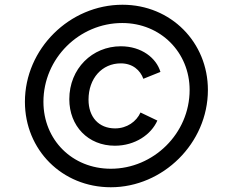

<svg xmlns="http://www.w3.org/2000/svg" viewBox="-20 -777 952 809"><path d="M447 12C666 12 856 -173 856 -398C856 -598 701 -757 496 -757C273 -757 85 -571 85 -348C85 -146 241 12 447 12ZM163 -348C163 -531 314 -680 495 -680C657 -680 779 -556 779 -398C779 -214 626 -66 447 -66C284 -66 163 -188 163 -348ZM272 -359C272 -246 351 -163 464 -163C549 -163 617 -210 643 -269L572 -303C555 -265 515 -236 465 -236C396 -236 353 -284 353 -357C353 -447 410 -510 489 -510C539 -510 571 -481 584 -445L656 -474C639 -532 577 -582 489 -582C369 -582 272 -488 272 -359Z"/></svg>

Font: Mluvka Medium
Style: Italic
Weight: 500
Italic angle: -8°
Designer: Modified by Jiří Krblich, Original typeface by Gumpita Rahayu
Foundry: Gumpita Rahayu & Jiří Krblich
Version: Version 2.000;Glyphs 3.1.1 (3134)